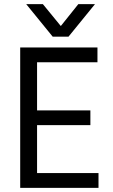

<svg xmlns="http://www.w3.org/2000/svg" viewBox="-20 -902 541 922"><path d="M309 -726H233L106 -882H186L272 -777L356 -882H436ZM158 -71H453V0H77V-674H448V-603H158V-372H414V-301H158Z"/></svg>

Font: Hind Regular
Style: Regular
Weight: 400
Designer: Manushi Parikh, Satya Rajpurohit
Foundry: Indian Type Foundry
Version: Version 1.201;PS 1.0;hotconv 1.0.78;makeotf.lib2.5.61930; tt